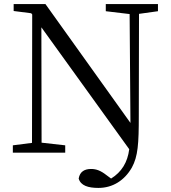

<svg xmlns="http://www.w3.org/2000/svg" viewBox="-20 -749 838 942"><path d="M755 -729H499V-694L616 -680L620 -146L203 -729H47V-695L133 -684L138 -678L137 -48L43 -36V0H300V-36L184 -49L183 -615L614 -17C606 47 577 95 525 127L502 110C474 88 452 80 427 80C396 80 372 92 366 127C376 162 413 173 463 173C533 173 591 136 627 73C657 18 661 -43 661 -182L662 -681L755 -694Z"/></svg>

Font: Source Han Serif AKR9
Style: Regular
Weight: 400
Designer: Ryoko NISHIZUKA 西塚涼子 (kana & ideographs); Frank Grießhammer (Latin, Greek & Cyrillic); Sandoll Communications 산돌커뮤니케이션, 
Foundry: Adobe Systems Incorporated
Version: Version 1.005;hotconv 1.0.107;makeotfexe 2.5.65593